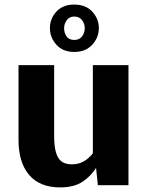

<svg xmlns="http://www.w3.org/2000/svg" viewBox="-20 -815 653 845"><path d="M244.6 9.8Q154.8 9.8 108.2 -45.2Q61.5 -100.1 61.5 -199.2V-528.3H218.3V-216.8Q218.3 -170.9 226.6 -143.3Q234.9 -115.7 251.7 -103.8Q268.6 -91.8 295.4 -91.8Q319.8 -91.8 337.6 -99.6Q355.5 -107.4 368.2 -118.7Q380.9 -129.9 388.7 -140.6V-528.3H545.4V0H410.6L402.8 -76.2Q381.8 -41.5 344.2 -15.9Q306.6 9.8 244.6 9.8ZM306.6 -586.4Q256.8 -586.4 228.3 -618.2Q199.7 -649.9 199.7 -691.4Q199.7 -732.9 228.3 -763.9Q256.8 -794.9 306.6 -794.9Q357.4 -794.9 386.2 -763.7Q415 -732.4 415 -691.4Q415 -649.9 386 -618.2Q356.9 -586.4 306.6 -586.4ZM306.6 -639.2Q329.1 -639.2 341.1 -654.8Q353 -670.4 353 -690.9Q353 -710.4 341.1 -726.3Q329.1 -742.2 306.6 -742.2Q285.6 -742.2 273.9 -726.3Q262.2 -710.4 262.2 -690.9Q262.2 -669.9 273.2 -654.5Q284.2 -639.2 306.6 -639.2Z"/></svg>

Font: Comme
Style: Bold
Weight: 700
Version: Version 1.000;gftools[0.9.27]